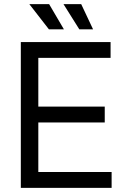

<svg xmlns="http://www.w3.org/2000/svg" viewBox="-20 -902 603 922"><path d="M80 0H516V-76H164V-314H483V-390H164V-624H511V-700H80ZM121 -882 215 -761H287L216 -882ZM285 -882 361 -761H427L370 -882Z"/></svg>

Font: Meta Space
Style: Regular
Weight: 400
Designer: Meta Pool / Florian Karsten
Foundry: Meta Pool / Florian Karsten
Version: Version 2.000;Glyphs 3.1.1 (3137)